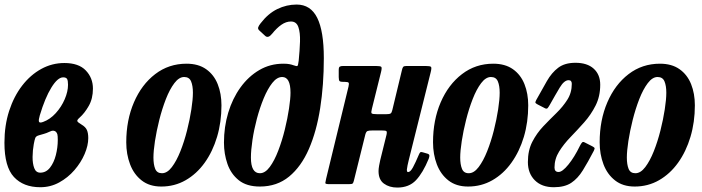

<svg xmlns="http://www.w3.org/2000/svg" viewBox="-20 -810 3086 844"><path d="M-0.5 -182.5Q-0.5 -258.5 20.2 -322.5Q41 -386.5 77.5 -433.8Q114 -481 161.5 -507Q209 -533 263 -533Q326 -533 357.2 -500.2Q388.5 -467.5 388.5 -420.5Q388.5 -376.5 370.2 -344.5Q352 -312.5 330 -293Q318.5 -283 319.8 -277.8Q321 -272.5 339 -262Q356 -252 362 -238.5Q368 -225 368 -203Q368 -170.5 352 -133Q336 -95.5 307.2 -62.2Q278.5 -29 240.2 -8Q202 13 157 13Q83 13 41.2 -32Q-0.5 -77 -0.5 -182.5ZM169.5 -274Q200 -285 225 -312.5Q250 -340 264.5 -373.8Q279 -407.5 279 -437.5Q279 -456 274.8 -463Q270.5 -470 257.5 -470Q233.5 -470 205.8 -425Q178 -380 155 -303Q149 -283 151.2 -275.5Q153.5 -268 169.5 -274ZM196.5 -230.5Q184 -224.5 173.8 -221.8Q163.5 -219 152 -215.5Q138.5 -212 135.2 -203.8Q132 -195.5 128.5 -176.5Q123.5 -149 123.2 -120Q123 -91 130.5 -71Q138 -51 157 -51Q182.5 -51 199.8 -73Q217 -95 225.5 -128.2Q234 -161.5 234 -195Q234 -213 232.2 -219.5Q230.5 -226 225.5 -231Q221 -235 214.2 -235.5Q207.5 -236 196.5 -230.5Z M535 -184.5Q535 -282 568.8 -360.2Q602.5 -438.5 662.2 -484.2Q722 -530 800 -530Q852 -530 886.2 -505.8Q920.5 -481.5 937 -440Q953.5 -398.5 953.5 -347Q953.5 -273 934.2 -208.5Q915 -144 879.8 -94.8Q844.5 -45.5 796 -17.8Q747.5 10 689 10Q637 10 602.8 -16.8Q568.5 -43.5 551.8 -87.8Q535 -132 535 -184.5ZM654.5 -117.5Q654.5 -87 662.2 -67.8Q670 -48.5 692 -48.5Q715 -48.5 735.5 -75.5Q756 -102.5 773 -145.2Q790 -188 802.2 -236.5Q814.5 -285 821.2 -329.2Q828 -373.5 828 -402.5Q828 -433 820 -452.2Q812 -471.5 789.5 -471.5Q767 -471.5 746.5 -444.5Q726 -417.5 709.2 -374.5Q692.5 -331.5 680.2 -282.8Q668 -234 661.2 -190Q654.5 -146 654.5 -117.5Z M964.5 -183Q964.5 -252 983.2 -314.5Q1002 -377 1037 -425.5Q1072 -474 1119.8 -502Q1167.5 -530 1225.5 -530Q1242 -530 1252.2 -528Q1262.5 -526 1269 -523.5Q1284 -518 1287.2 -520Q1290.5 -522 1293 -543Q1297.5 -588 1298.8 -627.5Q1300 -667 1291.5 -691.2Q1283 -715.5 1259 -715.5Q1237.5 -715.5 1217 -701.2Q1196.5 -687 1176 -661.5Q1159 -640.5 1146 -652L1120.5 -675.5Q1112.5 -682.5 1115 -690Q1117.5 -697.5 1125.5 -707.5Q1158.5 -750.5 1199 -770.2Q1239.5 -790 1284 -790Q1345.5 -790 1374.5 -731.5Q1403.5 -673 1403.5 -554.5Q1403.5 -437 1387.5 -334.8Q1371.5 -232.5 1337.8 -155Q1304 -77.5 1250.8 -33.8Q1197.5 10 1122.5 10Q1064 10 1029.5 -17.8Q995 -45.5 979.8 -89.5Q964.5 -133.5 964.5 -183ZM1083 -117.5Q1083 -48.5 1122.5 -48.5Q1145.5 -48.5 1166 -76.2Q1186.5 -104 1203.2 -147.8Q1220 -191.5 1232 -240.5Q1244 -289.5 1250.5 -333Q1257 -376.5 1257 -402.5Q1257 -471.5 1220.5 -471.5Q1197.5 -471.5 1177 -445.5Q1156.5 -419.5 1139.2 -377.8Q1122 -336 1109.2 -288Q1096.5 -240 1089.8 -194.8Q1083 -149.5 1083 -117.5Z M1873.5 -493.5 1776.5 -105Q1774.5 -98.5 1771.5 -83.2Q1768.5 -68 1768.5 -64.5Q1768.5 -53.5 1773.5 -53.5Q1784 -53.5 1795.2 -74.2Q1806.5 -95 1821 -129.5Q1824.5 -138 1827.5 -140.5Q1830.5 -143 1838.5 -140.5L1859 -134.5Q1867 -132 1867.5 -126.8Q1868 -121.5 1864.5 -112Q1839 -50 1808.5 -17.8Q1778 14.5 1726.5 14.5Q1691.5 14.5 1667.8 -2.8Q1644 -20 1644 -58Q1644 -67.5 1646.5 -81.8Q1649 -96 1651.5 -106.5L1679 -217.5Q1682 -231 1678.2 -233.8Q1674.5 -236.5 1658 -236.5H1617.5Q1601.5 -236.5 1595.5 -234Q1589.5 -231.5 1586 -219L1535.5 -15.5Q1533 -5.5 1529.8 -3Q1526.5 -0.5 1513 -0.5H1427Q1409.5 -0.5 1410 -5.8Q1410.5 -11 1413.5 -24L1512 -429.5Q1515 -442.5 1512.5 -446.2Q1510 -450 1497 -450H1490Q1476.5 -450 1472.8 -453.5Q1469 -457 1469 -471V-502.5Q1469 -514 1473.5 -517Q1478 -520 1489 -520H1632Q1653 -520 1656.2 -515.8Q1659.5 -511.5 1655 -493.5L1615 -332.5Q1610.5 -316 1613.5 -312Q1616.5 -308 1638 -308H1677.5Q1692 -308 1697 -311.2Q1702 -314.5 1704.5 -326L1747 -502.5Q1749 -511.5 1752.2 -515.8Q1755.5 -520 1766.5 -520H1850.5Q1871.5 -520 1874.8 -515.8Q1878 -511.5 1873.5 -493.5Z M1883.5 -184.5Q1883.5 -282 1917.2 -360.2Q1951 -438.5 2010.8 -484.2Q2070.5 -530 2148.5 -530Q2200.5 -530 2234.8 -505.8Q2269 -481.5 2285.5 -440Q2302 -398.5 2302 -347Q2302 -273 2282.8 -208.5Q2263.5 -144 2228.2 -94.8Q2193 -45.5 2144.5 -17.8Q2096 10 2037.5 10Q1985.5 10 1951.2 -16.8Q1917 -43.5 1900.2 -87.8Q1883.5 -132 1883.5 -184.5ZM2003 -117.5Q2003 -87 2010.8 -67.8Q2018.5 -48.5 2040.5 -48.5Q2063.5 -48.5 2084 -75.5Q2104.5 -102.5 2121.5 -145.2Q2138.5 -188 2150.8 -236.5Q2163 -285 2169.8 -329.2Q2176.5 -373.5 2176.5 -402.5Q2176.5 -433 2168.5 -452.2Q2160.5 -471.5 2138 -471.5Q2115.5 -471.5 2095 -444.5Q2074.5 -417.5 2057.8 -374.5Q2041 -331.5 2028.8 -282.8Q2016.5 -234 2009.8 -190Q2003 -146 2003 -117.5Z M2417.5 -73.5Q2417.5 -54 2435.5 -54Q2452 -54 2478.5 -86.5Q2505 -119 2529 -168.5Q2534.5 -179.5 2538.8 -183.8Q2543 -188 2550 -184L2583.5 -167Q2590 -163.5 2592.8 -160.5Q2595.5 -157.5 2590.5 -147.5Q2564.5 -97.5 2542.2 -61.5Q2520 -25.5 2491 -6.2Q2462 13 2414.5 13Q2361.5 13 2331 -17.5Q2300.5 -48 2300.5 -97.5Q2300.5 -149 2320 -186.8Q2339.5 -224.5 2368.2 -254.8Q2397 -285 2425.8 -313Q2454.5 -341 2474 -371.8Q2493.5 -402.5 2493.5 -441.5Q2493.5 -457.5 2479.5 -457.5Q2460 -457.5 2440.5 -425Q2421 -392.5 2397 -349.5Q2391 -339 2387.2 -334.8Q2383.5 -330.5 2376 -334L2344 -350.5Q2337.5 -354 2334.5 -357Q2331.5 -360 2337 -370Q2362.5 -416 2383.8 -453.2Q2405 -490.5 2433.8 -512.2Q2462.5 -534 2509.5 -534Q2561.5 -534 2590 -508Q2618.5 -482 2618.5 -437.5Q2618.5 -386.5 2598.2 -346.2Q2578 -306 2548 -272.2Q2518 -238.5 2488 -207.5Q2458 -176.5 2437.8 -144Q2417.5 -111.5 2417.5 -73.5Z M2616 -184.5Q2616 -282 2649.8 -360.2Q2683.5 -438.5 2743.2 -484.2Q2803 -530 2881 -530Q2933 -530 2967.2 -505.8Q3001.5 -481.5 3018 -440Q3034.5 -398.5 3034.5 -347Q3034.5 -273 3015.2 -208.5Q2996 -144 2960.8 -94.8Q2925.5 -45.5 2877 -17.8Q2828.5 10 2770 10Q2718 10 2683.8 -16.8Q2649.5 -43.5 2632.8 -87.8Q2616 -132 2616 -184.5ZM2735.5 -117.5Q2735.5 -87 2743.2 -67.8Q2751 -48.5 2773 -48.5Q2796 -48.5 2816.5 -75.5Q2837 -102.5 2854 -145.2Q2871 -188 2883.2 -236.5Q2895.5 -285 2902.2 -329.2Q2909 -373.5 2909 -402.5Q2909 -433 2901 -452.2Q2893 -471.5 2870.5 -471.5Q2848 -471.5 2827.5 -444.5Q2807 -417.5 2790.2 -374.5Q2773.5 -331.5 2761.2 -282.8Q2749 -234 2742.2 -190Q2735.5 -146 2735.5 -117.5Z"/></svg>

Font: Besley* Condensed Semi
Style: Italic
Weight: 600
Width: 3
Italic angle: -13°
Designer: Owen Earl
Foundry: indestructible type*
Version: Version 3.000; ttfautohint (v1.8.3)